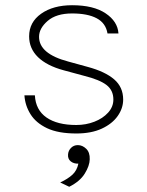

<svg xmlns="http://www.w3.org/2000/svg" viewBox="-20 -501 564 735"><path d="M272 10Q203 10 160.2 -10.2Q117.5 -30.5 96.8 -63.8Q76 -97 73.5 -136H113.5Q116.5 -80 158 -51.2Q199.5 -22.5 272 -22.5Q309 -22.5 341.2 -35Q373.5 -47.5 393.8 -69.8Q414 -92 414 -120Q414 -155.5 387.5 -175.8Q361 -196 303 -210.5L223.5 -232Q159 -249.5 125.2 -282.5Q91.5 -315.5 91.5 -362Q91.5 -416 137.5 -448.5Q183.5 -481 256 -481Q338 -481 384.2 -450Q430.5 -419 433.5 -373H391.5Q385 -412.5 350.2 -431Q315.5 -449.5 256 -449.5Q195.5 -449.5 162.5 -421Q129.5 -392.5 129.5 -360Q129.5 -295 241 -265.5L315.5 -245Q382.5 -227 417 -197.2Q451.5 -167.5 451.5 -120Q451.5 -86.5 430.5 -56.8Q409.5 -27 369.5 -8.5Q329.5 10 272 10ZM245 214 210.5 197.5Q239.5 184 257 168Q274.5 152 280 125.5Q262 126 250.5 116.5Q239 107 240.5 90Q241.5 75.5 252 65Q262.5 54.5 278 54.5Q295.5 54.5 310 68.5Q324.5 82.5 323.5 109Q323 133.5 304.5 163.5Q286 193.5 245 214Z"/></svg>

Font: Karla ExtraLight
Style: Regular
Weight: 250
Designer: Jonathan Pinhorn
Version: Version 2.004;gftools[0.9.33]